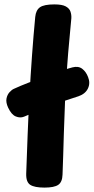

<svg xmlns="http://www.w3.org/2000/svg" viewBox="-20 -842 425 872"><path d="M140 -765Q143 -796 161.5 -809Q180 -822 227 -822Q262 -822 278.5 -813Q295 -804 300 -789.5Q305 -775 304 -759Q302 -731 296 -672Q290 -613 282.5 -508Q275 -403 270 -236Q269 -183 267 -135Q265 -87 264 -49Q263 -15 244.5 -2.5Q226 10 182 10Q137 10 117.5 -2.5Q98 -15 99 -53Q102 -139 105.5 -229.5Q109 -320 114 -411Q119 -502 125.5 -591.5Q132 -681 140 -765ZM89 -312Q72 -305 52 -313Q32 -321 17 -353Q6 -377 9.5 -394.5Q13 -412 23.5 -423.5Q34 -435 44 -439Q72 -452 109.5 -466.5Q147 -481 186 -495Q225 -509 257 -520Q289 -531 309 -536Q336 -543 353.5 -529.5Q371 -516 380 -492Q391 -465 379.5 -440.5Q368 -416 337 -405Q270 -384 211 -361.5Q152 -339 89 -312Z"/></svg>

Font: Playpen Sans
Style: Bold
Weight: 700
Designer: Laura Meseguer, Veronika Burian, José Scaglione
Foundry: TypeTogether
Version: Version 1.001